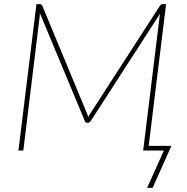

<svg xmlns="http://www.w3.org/2000/svg" viewBox="-20 -723 897 922"><path d="M803 -22.5 713 179H686.5L767 0H667.5L746.5 -643.5Q747 -647 747.5 -650.5Q748 -654 749 -658L415.5 -141.5Q410 -133.5 403 -133.5H398Q390 -133.5 387.5 -141.5L171.5 -660Q171.5 -656 171.2 -651.8Q171 -647.5 170.5 -643.5L92 0H68.5L155 -703H171Q178 -703 182.5 -697L399.5 -174Q402 -167.5 403.5 -160.5Q405 -164 406.8 -167.5Q408.5 -171 411 -174L749 -697Q752 -700.5 754.5 -701.8Q757 -703 761 -703H777.5L694 -22.5Z"/></svg>

Font: Lato ExtraLight
Style: Italic
Weight: 275
Italic angle: -7°
Designer: Lukasz Dziedzic with Adam Twardoch and Botio Nikoltchev
Foundry: tyPoland Lukasz Dziedzic
Version: Version 2.015; 2015-08-06; http://www.latofonts.com/